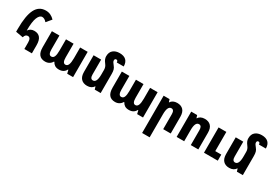

<svg xmlns="http://www.w3.org/2000/svg" viewBox="43 -1919 4699 3314"><g transform="rotate(30 2392.5 -261.5)"><path d="M316 0V-130Q316 -226 257 -226Q234 -226 217 -211.5Q200 -197 190 -161L44 -187V-245Q44 -509 108.5 -635Q173 -761 309 -761Q361 -761 405 -740Q449 -719 483 -682L399 -582Q375 -611 352 -622.5Q329 -634 309 -634Q257 -634 224.5 -554Q192 -474 192 -299H195Q212 -325 241 -341.5Q270 -358 311 -358Q466 -358 466 -163V0Z M732 10Q574 10 574 -184V-504H724V-228Q724 -119 781 -119Q821 -119 838 -159Q855 -199 855 -279V-504H1006V-230Q1006 -119 1063 -119Q1102 -119 1119.5 -161.5Q1137 -204 1137 -289V-504H1287V0H1170L1153 -69H1145Q1127 -32 1092.5 -11Q1058 10 1008 10Q956 10 924 -11.5Q892 -33 876 -67H867Q848 -32 813 -11Q778 10 732 10Z M1837 -381V0H1719L1702 -54H1698Q1680 -24 1647 -7Q1614 10 1569 10Q1491 10 1448 -36Q1405 -82 1405 -171V-504H1555V-207Q1555 -121 1611 -121Q1687 -121 1687 -283V-375Q1687 -404 1678.5 -429Q1670 -454 1648 -482Q1623 -514 1612 -542Q1601 -570 1601 -597Q1601 -680 1650.5 -721Q1700 -762 1779 -762Q1864 -762 1908 -719.5Q1952 -677 1952 -596H1814Q1814 -638 1782 -638Q1766 -638 1758.5 -628Q1751 -618 1751 -603Q1751 -585 1762.5 -566.5Q1774 -548 1794 -524Q1818 -496 1827.5 -464Q1837 -432 1837 -381Z M2126 10Q1968 10 1968 -184V-504H2118V-228Q2118 -119 2175 -119Q2215 -119 2232 -159Q2249 -199 2249 -279V-504H2400V-230Q2400 -119 2457 -119Q2496 -119 2513.5 -161.5Q2531 -204 2531 -289V-504H2681V0H2564L2547 -69H2539Q2521 -32 2486.5 -11Q2452 10 2402 10Q2350 10 2318 -11.5Q2286 -33 2270 -67H2261Q2242 -32 2207 -11Q2172 10 2126 10Z M2801 239V-504H2919L2936 -451H2940Q2958 -481 2991 -497.5Q3024 -514 3069 -514Q3147 -514 3190 -468.5Q3233 -423 3233 -333V0H3083V-298Q3083 -384 3027 -384Q2951 -384 2951 -221V239Z M3351 0V-504H3469L3486 -451H3490Q3508 -481 3541 -497.5Q3574 -514 3619 -514Q3697 -514 3740 -468.5Q3783 -423 3783 -333V0H3633V-299Q3633 -384 3577 -384Q3501 -384 3501 -223V0ZM3896 0V-504H4051V-121H4171V0Z M4670 -381V0H4552L4535 -54H4531Q4513 -24 4480 -7Q4447 10 4402 10Q4324 10 4281 -36Q4238 -82 4238 -171V-504H4388V-207Q4388 -121 4444 -121Q4520 -121 4520 -283V-375Q4520 -404 4511.5 -429Q4503 -454 4481 -482Q4456 -514 4445 -542Q4434 -570 4434 -597Q4434 -680 4483.5 -721Q4533 -762 4612 -762Q4697 -762 4741 -719.5Q4785 -677 4785 -596H4647Q4647 -638 4615 -638Q4599 -638 4591.5 -628Q4584 -618 4584 -603Q4584 -585 4595.5 -566.5Q4607 -548 4627 -524Q4651 -496 4660.5 -464Q4670 -432 4670 -381Z"/></g></svg>

Font: Noto Sans Armenian Condensed ExtraBold
Style: Regular
Weight: 800
Width: 3
Designer: Monotype Design Team
Foundry: Monotype Imaging Inc.
Version: Version 2.008; ttfautohint (v1.8.4.7-5d5b)